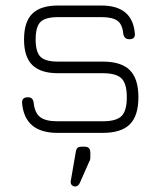

<svg xmlns="http://www.w3.org/2000/svg" viewBox="-20 -482 581 695"><path d="M188 -1Q70 -1 60 -108Q58 -130 81 -130Q100 -130 102 -109Q106 -73 125.5 -58Q145 -43 188 -43H352Q401 -43 420 -62Q439 -81 439 -130Q439 -179 420 -198Q401 -217 352 -217H190Q127 -217 97 -246.5Q67 -276 67 -339Q67 -403 97 -432.5Q127 -462 190 -462H347Q459 -462 468 -362Q471 -340 448 -340Q429 -340 426 -361Q423 -394 405 -407Q387 -420 347 -420H190Q144 -420 126.5 -402.5Q109 -385 109 -339Q109 -294 126.5 -276.5Q144 -259 190 -259H352Q419 -259 450 -228Q481 -197 481 -130Q481 -63 450 -32Q419 -1 352 -1ZM253 193Q245 193 240 188Q235 183 236 174L255 64Q258 49 274 49H287Q307 49 307 71V87Q307 98 303 103L269 180Q263 193 253 193Z"/></svg>

Font: Jura Light
Style: Regular
Weight: 300
Designer: Daniel Johnson, Alexei Vanyashin
Foundry: Daniel Johnson
Version: Version 5.103